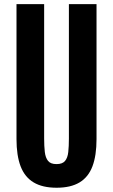

<svg xmlns="http://www.w3.org/2000/svg" viewBox="-20 -879 535 909"><path d="M248 9.8Q181.2 9.8 139.2 -15.4Q97.2 -40.5 77.6 -91.6Q58.1 -142.6 58.1 -220.7V-859.4H189V-223.1Q189 -187 192.1 -159.7Q195.3 -132.3 207.5 -117.2Q219.7 -102.1 247.6 -102.1Q275.4 -102.1 287.8 -116.9Q300.3 -131.8 303.2 -159.2Q306.2 -186.5 306.2 -223.1V-859.4H437V-220.7Q437 -142.6 417.7 -91.6Q398.4 -40.5 356.7 -15.4Q314.9 9.8 248 9.8Z"/></svg>

Font: Antonio
Style: Bold
Weight: 700
Designer: Vernon Adams
Foundry: Vernon Adams
Version: Version 1.002